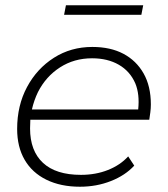

<svg xmlns="http://www.w3.org/2000/svg" viewBox="-20 -704 638 728"><path d="M283 4Q210 4 156 -22.5Q102 -49 73.5 -98Q45 -147 45 -215Q45 -304 82.5 -374Q120 -444 184.5 -485Q249 -526 330 -526Q399 -526 448 -500Q497 -474 524.5 -425.5Q552 -377 552 -308Q552 -293 550 -278Q548 -263 546 -250H95Q94 -234 94 -217Q94 -132 143 -86.5Q192 -41 287 -41Q343 -41 389.5 -59.5Q436 -78 466 -111L489 -76Q455 -39 400.5 -17.5Q346 4 283 4ZM101 -289H504Q510 -347 493 -388Q473 -434 430.5 -458.5Q388 -483 329 -483Q261 -483 207.5 -448.5Q154 -414 124 -355Q109 -324 101 -289ZM223 -648 230 -684H523L516 -648Z"/></svg>

Font: Montserrat Thin Light
Style: Italic
Weight: 300
Italic angle: -11.3°
Version: Version 9.000